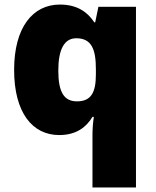

<svg xmlns="http://www.w3.org/2000/svg" viewBox="-20 -583 683 843"><path d="M386 11V240H577V-553H412L398 -485H394C365 -529 320 -563 243 -563C124 -563 42 -463 42 -276C42 -89 122 10 240 10C316 10 360 -26 386 -70H392C388 -43 386 -16 386 11ZM318 -138C262 -138 236 -177 236 -273C236 -366 262 -415 315 -415C383 -415 401 -365 401 -279V-256C401 -177 380 -138 318 -138Z"/></svg>

Font: Noto Sans Sinhala UI Black
Style: Regular
Weight: 900
Designer: Jelle Bosma - Monotype Design Team
Foundry: Monotype Imaging Inc.
Version: Version 2.006